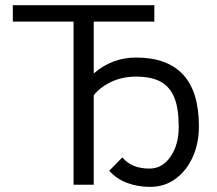

<svg xmlns="http://www.w3.org/2000/svg" viewBox="-20 -710 836 738"><path d="M556.6 8.3Q508.8 8.3 468.3 -7.1Q427.7 -22.5 399.9 -53.7L450.2 -105Q485.8 -62 554.2 -62Q604 -62 635.5 -107.9Q667 -153.8 667 -222.2Q667 -291.5 650.9 -332.8Q634.8 -374 601.1 -394Q564.9 -415.5 502.9 -415.5Q450.2 -415.5 407.5 -395.3Q364.7 -375 340.3 -343.8V0H262.7V-627H29.3V-689.9H573.2V-627H340.3V-427.7Q411.1 -488.8 502.9 -488.8Q744.6 -488.8 744.6 -224.6Q744.6 -160.2 721.2 -107.4Q697.8 -54.7 655.5 -23.2Q613.3 8.3 556.6 8.3Z"/></svg>

Font: Acari Sans
Style: Regular
Weight: 400
Designer: Alfredo Marco Pradil and Stefan Peev
Foundry: Hanken Design Co.
Version: Version 1.045;February 4, 2021;FontCreator 13.0.0.2655 64-bi